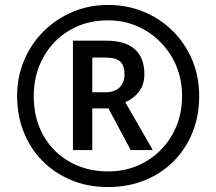

<svg xmlns="http://www.w3.org/2000/svg" viewBox="-20 -744 872 774"><path d="M416 10Q334 10 267 -18Q200 -46 151 -95.5Q102 -145 75.5 -212Q49 -279 49 -357Q49 -434 77 -500.5Q105 -567 155 -617Q205 -667 271.5 -695.5Q338 -724 416 -724Q493 -724 559.5 -696.5Q626 -669 676 -619.5Q726 -570 754.5 -503Q783 -436 783 -356Q783 -277 756 -210Q729 -143 679.5 -93.5Q630 -44 563 -17Q496 10 416 10ZM416 -53Q500 -53 567.5 -92.5Q635 -132 674.5 -201Q714 -270 714 -357Q714 -421 691.5 -476Q669 -531 628 -573Q587 -615 533 -638.5Q479 -662 415 -662Q329 -662 261.5 -622.5Q194 -583 155 -513.5Q116 -444 116 -357Q116 -266 155 -197.5Q194 -129 262 -91Q330 -53 416 -53ZM274 -139V-580H408Q485 -580 523.5 -545.5Q562 -511 562 -446Q562 -402 540 -374Q518 -346 485 -332L596 -139H507L417 -307H352V-139ZM404 -372Q443 -372 462.5 -392Q482 -412 482 -444Q482 -479 465 -495.5Q448 -512 403 -512H352V-372Z"/></svg>

Font: Noto Sans Gurmukhi UI SemiCondensed
Style: Bold
Weight: 700
Width: 4
Designer: Jelle Bosma - Monotype Design Team
Foundry: Monotype Imaging Inc.
Version: Version 2.004; ttfautohint (v1.8.4.7-5d5b)